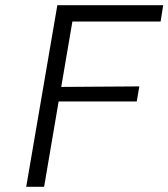

<svg xmlns="http://www.w3.org/2000/svg" viewBox="-20 -720 649 740"><path d="M259 -637 216 -385 517 -387 507 -329H206L150 0H81L201 -700H609L599 -637Z"/></svg>

Font: Be Vietnam Light
Style: Italic
Weight: 300
Italic angle: -9.222°
Designer: Gabriel Lam
Foundry: TypeRant
Version: Version 3.000